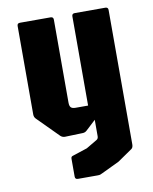

<svg xmlns="http://www.w3.org/2000/svg" viewBox="-82 -612 676 848"><g transform="rotate(-10 256.0 -188.0)"><path d="M198.5 173.5Q186 173.5 186 161V81Q186 71.5 193.5 69.5L260.5 47.5L309.5 18.5Q317 14 317 3V-70.5L274 -30.5Q265.5 -22 254 -22L174.5 -19.5Q163 -19.5 154.5 -27.5L61.5 -121Q53.5 -129 53.5 -141V-537.5Q53.5 -550 66 -550H203.5Q216 -550 216 -537.5V-165.5Q216 -150 222 -143.8Q228 -137.5 243 -137.5H299V-537.5Q299 -550 311.5 -550H449Q461.5 -550 461.5 -537.5V65Q461.5 79.5 453.5 85L388 130L309.5 167.5Q302.5 171 298.8 172.2Q295 173.5 287 173.5Z"/></g></svg>

Font: Jaro 24pt
Style: Regular
Weight: 400
Designer: Agyei Archer, Celine Hurka, Mirko Velimirović
Version: Version 1.000